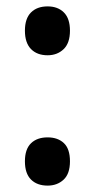

<svg xmlns="http://www.w3.org/2000/svg" viewBox="-20 -570 297 601"><path d="M58 -474Q58 -512 77 -531Q96 -550 129 -550Q161 -550 180 -531Q199 -512 199 -474Q199 -435 179 -416Q159 -397 129 -397Q96 -397 77 -416.5Q58 -436 58 -474ZM58 -65Q58 -103 77 -121.5Q96 -140 129 -140Q161 -140 180 -122Q199 -104 199 -65Q199 -26 179 -7.5Q159 11 129 11Q96 11 77 -8Q58 -27 58 -65Z"/></svg>

Font: Noto Sans Myanmar Condensed SemiBold
Style: Regular
Weight: 600
Width: 3
Designer: Monotype Design Team
Foundry: Monotype Imaging Inc.
Version: Version 2.107; ttfautohint (v1.8.4.7-5d5b)